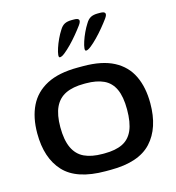

<svg xmlns="http://www.w3.org/2000/svg" viewBox="-127 -991 1014 1109"><g transform="rotate(-15 379.5 -437.0)"><path d="M367 10Q195 10 118.5 -72.5Q42 -155 42 -303Q42 -398 75.5 -466.5Q109 -535 180.5 -572.5Q252 -610 367 -610H398Q511 -610 581.5 -573Q652 -536 685 -467Q718 -398 718 -303Q718 -155 642 -72.5Q566 10 398 10ZM377 -91H388Q454 -91 496 -111.5Q538 -132 558.5 -178.5Q579 -225 579 -303Q579 -379 558 -424.5Q537 -470 494.5 -490Q452 -510 388 -510H377Q310 -510 266.5 -489Q223 -468 201.5 -422.5Q180 -377 180 -303Q180 -226 202 -179Q224 -132 267.5 -111.5Q311 -91 377 -91ZM439 -692Q431 -692 432.5 -707.5Q434 -723 442 -747.5Q450 -772 462 -797.5Q474 -823 487 -843Q500 -865 516.5 -873.5Q533 -882 558 -882H574Q621 -882 592 -842Q576 -820 554.5 -794Q533 -768 510.5 -745Q488 -722 469 -707Q450 -692 439 -692ZM283 -694Q275 -694 276.5 -709.5Q278 -725 286 -749.5Q294 -774 306 -799.5Q318 -825 331 -845Q344 -867 360.5 -875.5Q377 -884 402 -884H418Q465 -884 436 -844Q420 -822 398.5 -796Q377 -770 354.5 -747Q332 -724 313 -709Q294 -694 283 -694Z"/></g></svg>

Font: Red Rose SemiBold
Style: Regular
Weight: 600
Designer: Jaikishan Patel
Version: Version 2.000